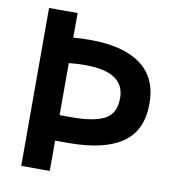

<svg xmlns="http://www.w3.org/2000/svg" viewBox="-81 -777 776 861"><g transform="rotate(10 307.0 -346.5)"><path d="M203 -706V-594Q236 -597 282 -597Q431 -597 511 -538Q591 -479 591 -362Q591 -238 508 -181.5Q425 -125 266 -125H203V13H73V-706ZM279 -482Q239 -482 203 -478V-241H261Q360 -241 408.5 -267Q457 -293 457 -363Q457 -482 279 -482Z"/></g></svg>

Font: Repo
Style: DemiBold
Weight: 600
Designer: Stefan Peev
Foundry: Context Ltd
Version: Version 001.000